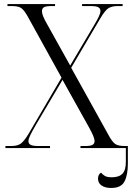

<svg xmlns="http://www.w3.org/2000/svg" viewBox="-20 -734 659 952"><path d="M7 0V-10H35Q66 -10 82.5 -21.5Q99 -33 122 -71L285 -349L117 -653Q99 -685 84.5 -694.5Q70 -704 38 -704H17V-714H253V-704H235Q208 -704 198 -698Q188 -692 188 -679Q188 -668 194 -653Q200 -638 212 -617L328 -409L450 -615Q463 -637 470.5 -653Q478 -669 478 -680Q478 -692 467.5 -698Q457 -704 430 -704H387V-714H588V-704H564Q533 -704 516.5 -692.5Q500 -681 478 -644L333 -398L520 -61Q537 -30 551.5 -20Q566 -10 599 -10H614V77Q614 133 597.5 165.5Q581 198 531 198Q502 198 484 186Q466 174 466 152Q466 131 481 122Q489 132 500.5 138.5Q512 145 534 145Q570 145 587 127.5Q604 110 604 69V0H379V-10H403Q429 -10 439 -16Q449 -22 449 -35Q449 -53 421 -103L290 -338L158 -115Q138 -80 129.5 -62.5Q121 -45 121 -34Q121 -22 131.5 -16Q142 -10 170 -10H228V0Z"/></svg>

Font: Noto Serif Display Light
Style: Regular
Weight: 300
Designer: Monotype Design Team
Foundry: Monotype Imaging Inc.
Version: Version 2.009